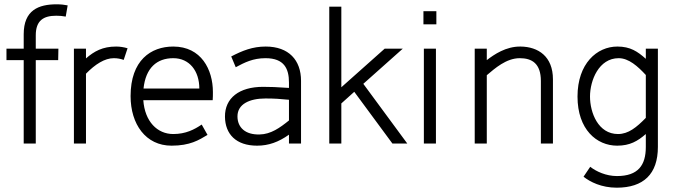

<svg xmlns="http://www.w3.org/2000/svg" viewBox="-20 -666 3153 891"><path d="M10 -440V-387H90V0H146V-387H250L251 -440H146V-502C146 -572 183 -593 241 -593C256 -593 269 -592 285 -589L294 -641C280 -644 262 -646 243 -646C159 -646 90 -619 90 -507V-440Z M554 -388C540 -393 525 -396 508 -396C466 -396 422 -368 379 -324V0H323V-440H379V-395C417 -428 456 -450 519 -450C537 -450 555 -447 572 -442Z M784 -44C842 -44 882 -65 916 -88L943 -40C903 -16 862 10 776 10C656 10 586 -90 586 -220C586 -386 680 -450 784 -450C914 -450 968 -343 968 -239C968 -223 968 -216 967 -201H645C652 -102 710 -44 784 -44ZM905 -255C905 -337 859 -396 784 -396C708 -396 656 -351 646 -255Z M1173 10C1075 10 1025 -44 1024 -124C1023 -211 1090 -263 1201 -263C1232 -263 1264 -262 1321 -258V-283C1321 -347 1299 -396 1212 -396C1154 -396 1115 -376 1074 -354L1053 -404C1105 -431 1152 -450 1213 -450C1320 -450 1377 -387 1377 -291V0H1321V-41C1273 -7 1227 10 1173 10ZM1321 -203C1282 -207 1253 -209 1212 -209C1138 -209 1082 -183 1082 -126C1082 -74 1119 -40 1185 -42C1237 -43 1279 -73 1321 -107Z M1801 0H1870L1666 -277L1849 -440H1765L1564 -261V-635H1508V0H1564V-186L1624 -240Z M2003 -440V0H1947V-440ZM2005 -614V-553H1945V-614Z M2490 0H2546V-298C2546 -404 2478 -449 2396 -450C2328 -451 2273 -413 2239 -387V-440H2183V0H2239V-317C2276 -348 2329 -396 2392 -396C2449 -396 2490 -371 2490 -290Z M2719 108C2747 130 2793 151 2843 151C2942 151 2977 100 2977 16V-44C2939 -11 2903 10 2844 10C2749 10 2660 -65 2660 -218C2660 -371 2750 -450 2845 -450C2905 -450 2939 -427 2977 -393V-440H3033V16C3033 142 2966 205 2842 205C2771 205 2718 178 2688 154ZM2851 -396C2759 -396 2718 -293 2718 -218C2718 -143 2756 -44 2848 -44C2896 -44 2934 -75 2977 -119V-318C2940 -358 2898 -396 2851 -396Z"/></svg>

Font: Linear
Style: Regular
Weight: 400
Designer: Braydon G. Fuller
Foundry: Braydon G. Fuller
Version: Version 1.000;PS 001.000;hotconv 1.0.38